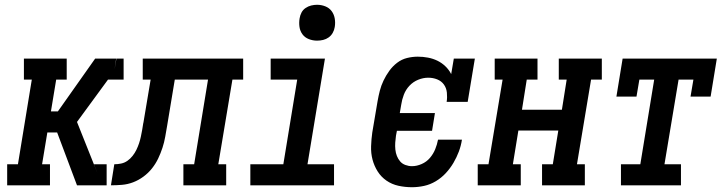

<svg xmlns="http://www.w3.org/2000/svg" viewBox="-20 -775 3040 803"><path d="M10 0V-88H55L113 -442H80V-530H259V-442H215L193 -309H222L378 -530H466L458 -478Q419 -425 380 -371.5Q341 -318 302 -265L387 -52L379 0H302L219 -221H178L156 -88H189V0ZM431 -442 458 -479 467 -530H497V-442ZM379 0 387 -52 373 -88H426V0Z M444 0 458 -88Q472 -88 486.5 -91Q501 -94 513 -102.5Q525 -111 534.5 -123Q544 -135 550.5 -148.5Q557 -162 561.5 -175.5Q566 -189 569 -203Q572 -217 574.5 -231Q577 -245 579 -259Q579 -260 579.5 -261Q580 -262 580 -263L610 -442H577V-530H997V-442H952L893 -88H926V0H747V-88H792L850 -442H711L679 -249Q675 -226 671 -203Q667 -180 659.5 -157Q652 -134 641.5 -112Q631 -90 615.5 -70.5Q600 -51 579.5 -36Q559 -21 536.5 -12.5Q514 -4 490.5 -2Q467 0 444 0Z M1027 0V-88H1165L1223 -442H1112V-530H1339L1266 -88H1377V0ZM1306 -605Q1288 -605 1271.5 -611.5Q1255 -618 1245 -631.5Q1235 -645 1232.5 -662.5Q1230 -680 1233 -698Q1235 -711 1241 -722.5Q1247 -734 1258 -741.5Q1269 -749 1281.5 -752Q1294 -755 1306 -755Q1324 -755 1340.5 -748.5Q1357 -742 1367 -728.5Q1377 -715 1380 -697.5Q1383 -680 1380 -662Q1378 -649 1371.5 -637.5Q1365 -626 1354.5 -618.5Q1344 -611 1331.5 -608Q1319 -605 1306 -605Z M1703 8Q1674 8 1646.5 2Q1619 -4 1596.5 -19.5Q1574 -35 1559.5 -58Q1545 -81 1538 -107.5Q1531 -134 1532 -163.5Q1533 -193 1537 -221L1559 -351Q1563 -374 1568.5 -395.5Q1574 -417 1584 -438Q1594 -459 1608 -478.5Q1622 -498 1641 -512.5Q1660 -527 1682.5 -532.5Q1705 -538 1727 -538Q1749 -538 1770 -534Q1791 -530 1809.5 -521Q1828 -512 1843 -497.5Q1858 -483 1867 -465L1878 -530H1966L1936 -349H1848Q1851 -368 1849 -387.5Q1847 -407 1836.5 -421.5Q1826 -436 1808.5 -443Q1791 -450 1771 -450Q1750 -450 1729 -441.5Q1708 -433 1692.5 -416.5Q1677 -400 1669 -379Q1661 -358 1658 -337L1652 -302H1799L1787 -228H1640L1636 -207Q1634 -193 1633 -178.5Q1632 -164 1633.5 -149.5Q1635 -135 1640 -122.5Q1645 -110 1653.5 -100Q1662 -90 1675.5 -85Q1689 -80 1703 -80Q1723 -80 1743.5 -89Q1764 -98 1778 -114.5Q1792 -131 1800 -150.5Q1808 -170 1812 -191H1912Q1908 -165 1899 -141Q1890 -117 1876.5 -94Q1863 -71 1844.5 -51Q1826 -31 1802.5 -17Q1779 -3 1753.5 2.5Q1728 8 1703 8Z M1978 0V-88H2023L2082 -442H2049V-530H2228V-442H2183L2163 -316H2330L2350 -442H2317V-530H2497V-442H2452L2393 -88H2426V0H2247V-88H2292L2315 -229H2148L2125 -88H2158V0Z M2577 0V-88H2658L2716 -442H2654L2642 -371H2558L2584 -530H2978L2952 -371H2868L2880 -442H2818L2759 -88H2828V0Z"/></svg>

Font: Iosevka Slab Semibold Oblique
Style: Regular
Weight: 600
Italic angle: -9°
Monospace: yes
Designer: Belleve Invis
Foundry: Belleve Invis
Version: Version 11.1.1; ttfautohint (v1.8.3)